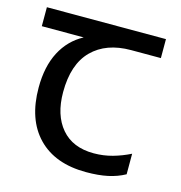

<svg xmlns="http://www.w3.org/2000/svg" viewBox="-87 -616 664 704"><g transform="rotate(15 245.0 -263.5)"><path d="M301 10Q183 10 118 -57Q53 -124 53 -245Q53 -325 82 -380.5Q111 -436 165 -465H6V-537H458V-465H345Q251 -465 197.5 -411.5Q144 -358 144 -252Q144 -165 187 -114.5Q230 -64 310 -64Q347 -64 381 -73.5Q415 -83 447 -99V-21Q418 -5 383 2.5Q348 10 301 10Z"/></g></svg>

Font: umalayalam85
Style: Book
Weight: 400
Designer: Jelle Bosma - Monotype Design Team
Foundry: Monotype Imaging Inc.
Version: Version 2.003